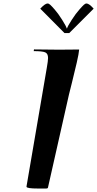

<svg xmlns="http://www.w3.org/2000/svg" viewBox="-20 -1086 560 1106"><path d="M378.9 -895.5H351.6L211.9 -1036.1Q239.7 -1065.9 253.9 -1065.9Q261.2 -1065.9 269.5 -1058.3Q277.8 -1050.8 294.9 -1031.2Q314.5 -1009.3 338.1 -971.7Q361.8 -934.1 364.3 -922.4H366.2Q368.7 -933.6 393.1 -971.4Q417.5 -1009.3 437.5 -1031.2Q454.6 -1050.8 462.9 -1058.3Q471.2 -1065.9 478.5 -1065.9Q493.2 -1065.9 519.5 -1036.1ZM175.8 -801.3 319.8 -799.8 436 -800.8Q434.1 -776.9 422.1 -724.9Q410.2 -672.9 394.5 -610.4Q378.9 -547.9 377.4 -542L256.3 -5.4Q254.9 0 246.6 0H199.7Q132.8 0 132.8 -10.3V-12.7Q133.3 -15.1 133.3 -15.6L249.5 -694.8Q256.8 -736.3 256.8 -752Q256.8 -777.3 240.5 -784.4Q224.1 -791.5 174.3 -791.5Z"/></svg>

Font: QumpellkaNo12
Style: Regular
Weight: 500
Designer: gluk (gluksza@wp.pl)
Foundry: gluk (gluksza@wp.pl)
Version: Version 00.480